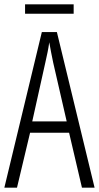

<svg xmlns="http://www.w3.org/2000/svg" viewBox="-20 -861 454 881"><path d="M318 -841H95V-798H318ZM356 0H414L241 -714H172L0 0H58L118 -252H297ZM224 -574 286 -304H128L188 -574C196 -609 202 -637 206 -667C211 -637 217 -609 224 -574Z"/></svg>

Font: Noto Sans Khmer UI ExtraCondensed Light
Style: Regular
Weight: 300
Width: 2
Designer: Danh Hong and the Monotype Design Team
Foundry: Monotype Imaging Inc.
Version: Version 2.002